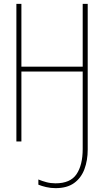

<svg xmlns="http://www.w3.org/2000/svg" viewBox="-20 -734 540 996"><path d="M268 242Q243 242 219.5 236.5Q196 231 179 224V197Q198 205 220.5 211Q243 217 268 217Q345 217 377 169.5Q409 122 409 39V-363H91V0H65V-714H91V-388H409V-714H435V42Q435 98 418 143.5Q401 189 364.5 215.5Q328 242 268 242Z"/></svg>

Font: Noto Sans Mono ExtraCondensed Thin
Style: Regular
Weight: 100
Width: 2
Designer: Monotype Design Team
Foundry: Monotype Imaging Inc.
Version: Version 2.014; ttfautohint (v1.8.4.7-5d5b)